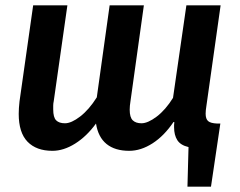

<svg xmlns="http://www.w3.org/2000/svg" viewBox="-20 -549 897 718"><path d="M232 -529 181 -171Q179 -162 179 -154V-140Q179 -110 190 -99Q201 -88 223 -88Q247 -88 280 -113.5Q313 -139 342 -185L390 -529H518L468 -171Q465 -153 465 -139Q465 -110 476.5 -99Q488 -88 509 -88Q533 -88 566 -113Q599 -138 627 -183L677 -529H805L752 -154Q749 -136 749 -124Q749 -104 758.5 -96Q768 -88 792 -87H804L769 149H681L685 1Q655 -6 643 -25Q631 -44 631 -73V-82Q631 -87 632 -92L629 -93Q594 -41 550.5 -13Q507 15 463 15Q410 15 378.5 -10.5Q347 -36 339 -87Q304 -39 261 -12Q218 15 176 15Q116 15 83 -19Q50 -53 50 -123Q50 -144 53 -170L104 -529Z"/></svg>

Font: Xgbmvzvtohvqztyvzapvmeyoton
Style: Regular
Weight: 500
Italic angle: -8°
Designer: Carrois Corporate & Edenspiekermann
Foundry: Carrois Corporate GbR & Edenspiekermann AG
Version: Version 2.001